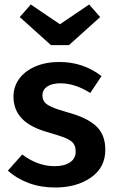

<svg xmlns="http://www.w3.org/2000/svg" viewBox="-20 -820 514 855"><path d="M432 -481 382 -406Q314 -449 249 -449Q211 -449 190 -434.5Q169 -420 169 -396Q169 -378 178 -366Q187 -354 210.5 -343.5Q234 -333 280 -320Q366 -297 407.5 -259Q449 -221 449 -153Q449 -74 385 -29.5Q321 15 226 15Q161 15 107.5 -5Q54 -25 15 -60L79 -132Q148 -80 223 -80Q266 -80 291.5 -97Q317 -114 317 -144Q317 -167 307.5 -180.5Q298 -194 273.5 -204.5Q249 -215 197 -230Q116 -252 78 -291.5Q40 -331 40 -390Q40 -434 65.5 -469Q91 -504 137.5 -524Q184 -544 244 -544Q351 -544 432 -481ZM426 -744 287 -619H207L68 -744L117 -800L247 -712L377 -800Z"/></svg>

Font: Fira Sans Medium
Style: Regular
Weight: 500
Designer: bBox Type GmbH & Carrois Corporate GbR & Edenspiekermann AG
Foundry: bBox Type GmbH & Carrois Corporate GbR & Edenspiekermann AG
Version: Version 4.301